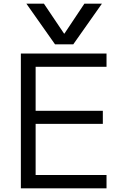

<svg xmlns="http://www.w3.org/2000/svg" viewBox="-20 -1020 670 1040"><path d="M123 -1000H218L327 -838H329L437 -1000H532L377 -780H278ZM93 0V-730H557V-658H173V-420H537V-349H173V-72H557V0Z"/></svg>

Font: M PLUS 1
Style: Regular
Weight: 400
Designer: Coji Morishita
Foundry: UNDERFOREST DESIGN
Version: Version 1.001